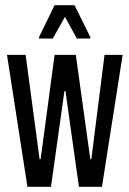

<svg xmlns="http://www.w3.org/2000/svg" viewBox="-20 -722 499 742"><path d="M86 0 7 -510H79L133 -107H137L191 -510H273L329 -107H333L384 -510H454L374 0H285L233 -370H229L177 0ZM131 -573V-579L191 -702H268L329 -579V-573H277L231 -657L184 -573Z"/></svg>

Font: Saira Ultra Condensed Medium
Style: Regular
Weight: 500
Width: 1
Designer: Hector Gatti with collaboration of the Omnibus-Type team
Foundry: Omnibus-Type
Version: Version 1.001; ttfautohint (v1.8)